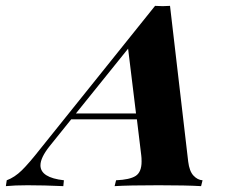

<svg xmlns="http://www.w3.org/2000/svg" viewBox="-111 -635 782 655"><path d="M580 -20 575 0Q524 -3 430 -3Q328 -3 280 0L285 -20Q332 -22 352 -35Q372 -48 372 -84Q372 -97 371 -104L356 -228H132L58 -136Q27 -97 27 -71Q27 -29 107 -20L105 0Q39 -3 -17 -3Q-61 -3 -91 0L-88 -20Q-61 -30 -36.5 -54Q-12 -78 28 -129L418 -615L444 -614L469 -615L531 -84Q535 -51 549 -36Q563 -21 580 -20ZM353 -248 326 -469 148 -248Z"/></svg>

Font: Playfair Display SC
Style: Bold Italic
Weight: 700
Italic angle: -14°
Designer: Claus Eggers Sørensen
Foundry: Claus Eggers Sørensen
Version: Version 1.200; ttfautohint (v1.6)